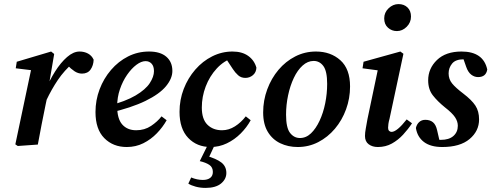

<svg xmlns="http://www.w3.org/2000/svg" viewBox="-20 -707 2403 939"><path d="M207 -217 201 -263Q222 -314 249.5 -357.5Q277 -401 308 -428Q339 -455 369 -455Q392 -455 410.5 -445Q429 -435 438 -415Q437 -387 423 -367Q409 -347 381 -347Q362 -347 344.5 -358.5Q327 -370 308 -390L296 -403L340 -402Q294 -362 263 -316Q232 -270 207 -217ZM55 -1 135 -380 172 -359 57 -373 62 -405 230 -455 245 -443 219 -290 221 -280 203 -195Q193 -146 183.5 -98Q174 -50 165 0L67 7Z M600 12Q533 12 490 -31.5Q447 -75 447 -159Q447 -217 467 -270Q487 -323 523 -365Q559 -407 606.5 -431Q654 -455 709 -455Q764 -455 793.5 -429.5Q823 -404 823 -360Q823 -323 791.5 -285Q760 -247 691.5 -213.5Q623 -180 512 -154L509 -189Q594 -211 643 -240Q692 -269 712.5 -300.5Q733 -332 733 -359Q733 -383 721.5 -395.5Q710 -408 692 -408Q671 -408 647 -390Q623 -372 601.5 -341Q580 -310 566.5 -270.5Q553 -231 553 -187Q553 -126 578 -98Q603 -70 646 -70Q687 -70 718.5 -91Q750 -112 770 -138L795 -119Q776 -85 747 -55Q718 -25 681 -6.5Q644 12 600 12Z M1010 12Q943 12 900.5 -32.5Q858 -77 858 -160Q858 -219 878.5 -272Q899 -325 935 -366.5Q971 -408 1018 -431.5Q1065 -455 1117 -455Q1164 -455 1194 -433.5Q1224 -412 1234 -376Q1233 -353 1217 -339.5Q1201 -326 1180 -326Q1159 -326 1144.5 -339Q1130 -352 1119 -369L1078 -431L1122 -425Q1075 -410 1040 -372Q1005 -334 986 -284Q967 -234 967 -181Q967 -124 994.5 -97Q1022 -70 1066 -70Q1099 -70 1129 -89Q1159 -108 1182 -138L1206 -119Q1187 -84 1157 -54Q1127 -24 1089.5 -6Q1052 12 1010 12ZM957 81 997 0H1031L996 75L986 54Q1039 69 1063 88Q1087 107 1087 139Q1087 169 1061 190.5Q1035 212 985 212Q960 212 937.5 206Q915 200 901 191L915 161Q944 173 972 173Q995 173 1008 163Q1021 153 1021 134Q1021 111 1004 99.5Q987 88 957 81Z M1436 12Q1389 12 1350.5 -6.5Q1312 -25 1289.5 -62.5Q1267 -100 1267 -157Q1267 -216 1287 -270Q1307 -324 1342 -365.5Q1377 -407 1424 -431Q1471 -455 1525 -455Q1597 -455 1644.5 -412.5Q1692 -370 1692 -284Q1692 -226 1672.5 -172.5Q1653 -119 1618 -77.5Q1583 -36 1536.5 -12Q1490 12 1436 12ZM1447 -32Q1477 -32 1501 -55Q1525 -78 1543 -116.5Q1561 -155 1570.5 -202Q1580 -249 1580 -297Q1580 -359 1561.5 -384Q1543 -409 1514 -409Q1485 -409 1460 -386.5Q1435 -364 1417 -326Q1399 -288 1389 -241Q1379 -194 1379 -146Q1379 -82 1398.5 -57Q1418 -32 1447 -32Z M1765 -42Q1765 -58 1769 -79Q1773 -100 1777 -124L1831 -381L1850 -360L1753 -373L1758 -405L1938 -455L1953 -444L1885 -126Q1881 -112 1879.5 -101Q1878 -90 1878 -82Q1878 -72 1883 -67Q1888 -62 1895 -62Q1921 -62 1969 -123L1995 -104Q1976 -75 1951.5 -48.5Q1927 -22 1896.5 -5Q1866 12 1828 12Q1801 12 1783 -1.5Q1765 -15 1765 -42ZM1921 -555Q1896 -555 1877.5 -571.5Q1859 -588 1859 -617Q1859 -646 1880.5 -666.5Q1902 -687 1929 -687Q1956 -687 1973 -670.5Q1990 -654 1990 -626Q1990 -597 1969 -576Q1948 -555 1921 -555Z M2133 -4 2084 -28Q2099 -25 2111 -24Q2123 -23 2136 -23Q2176 -23 2197.5 -42Q2219 -61 2219 -92Q2219 -113 2205.5 -133.5Q2192 -154 2156 -182Q2120 -211 2097 -240.5Q2074 -270 2074 -314Q2074 -372 2117 -413.5Q2160 -455 2237 -455Q2344 -455 2363 -367Q2357 -330 2318 -330Q2300 -330 2284.5 -342Q2269 -354 2260 -380L2240 -437L2286 -414Q2270 -417 2248 -417Q2208 -417 2191 -396Q2174 -375 2174 -348Q2174 -320 2191 -299Q2208 -278 2245 -250Q2287 -218 2305 -190.5Q2323 -163 2323 -123Q2323 -66 2276.5 -27Q2230 12 2143 12Q2086 12 2053.5 -12.5Q2021 -37 2014 -81Q2018 -99 2030 -110Q2042 -121 2060 -121Q2083 -121 2097.5 -109Q2112 -97 2118 -69Z"/></svg>

Font: Lisu Bosa Black
Style: Italic
Weight: 900
Italic angle: -19°
Designer: David Morse, Annie Olsen, Victor Gaultney, Frank Grießhammer (Latin)
Foundry: SIL International
Version: Version 2.000